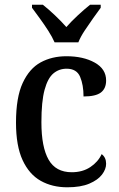

<svg xmlns="http://www.w3.org/2000/svg" viewBox="-20 -786 507 816"><path d="M266 10Q202 10 153 -17.5Q104 -45 76 -105.5Q48 -166 48 -265Q48 -372 76.5 -433.5Q105 -495 153 -521Q201 -547 262 -547Q334 -547 382.5 -520Q431 -493 431 -444Q431 -410 409 -393Q387 -376 335 -376Q335 -425 320.5 -459.5Q306 -494 263 -494Q231 -494 207 -474Q183 -454 169.5 -404.5Q156 -355 156 -266Q156 -161 186.5 -107.5Q217 -54 285 -54Q331 -54 364 -76Q397 -98 412 -131Q431 -117 431 -90Q431 -67 413.5 -44Q396 -21 359.5 -5.5Q323 10 266 10ZM212 -606Q202 -629 185 -655.5Q168 -682 149 -708Q130 -734 116 -753V-766H162Q186 -747 213.5 -721Q241 -695 262 -671Q283 -695 311 -721Q339 -747 363 -766H408V-753Q394 -734 375.5 -708Q357 -682 339.5 -655.5Q322 -629 313 -606Z"/></svg>

Font: Noto Serif Thai SemiCondensed Medium
Style: Regular
Weight: 500
Width: 4
Designer: Monotype Design Team
Foundry: Monotype Imaging Inc.
Version: Version 2.002; ttfautohint (v1.8.4.7-5d5b)